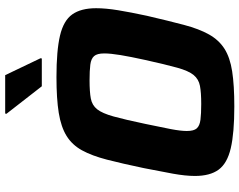

<svg xmlns="http://www.w3.org/2000/svg" viewBox="-114 -826 947 760"><g transform="rotate(-90 360.0 -445.5)"><path d="M319 8Q214 8 154 -6Q94 -20 69 -54Q44 -88 44 -148Q44 -185 53 -235Q62 -285 75 -350Q93 -436 108.5 -496Q124 -556 145.5 -595Q167 -634 202.5 -656Q238 -678 294 -687Q350 -696 435 -696Q540 -696 599.5 -682Q659 -668 683.5 -633.5Q708 -599 708 -539Q708 -501 700 -452Q692 -403 678 -338Q658 -252 642 -191.5Q626 -131 604 -92Q582 -53 547.5 -31Q513 -9 458 -0.5Q403 8 319 8ZM329 -123Q374 -123 400.5 -128Q427 -133 443.5 -153Q460 -173 472.5 -218Q485 -263 503 -344Q516 -403 522.5 -442.5Q529 -482 529 -507Q529 -535 518.5 -547Q508 -559 484.5 -562Q461 -565 423 -565Q377 -565 350.5 -560Q324 -555 308 -535Q292 -515 279.5 -470Q267 -425 250 -344Q237 -283 229.5 -243.5Q222 -204 222 -180Q222 -152 232.5 -140.5Q243 -129 266.5 -126Q290 -123 329 -123ZM399 -754 290 -894 291 -899H443L510 -759L509 -754Z"/></g></svg>

Font: Saira
Style: Bold Italic
Weight: 700
Italic angle: -12°
Designer: Hector Gatti with collaboration of the Omnibus-Type team
Foundry: Omnibus-Type
Version: Version 1.100; ttfautohint (v1.8.3)